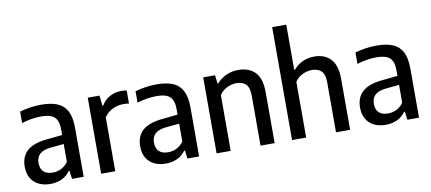

<svg xmlns="http://www.w3.org/2000/svg" viewBox="-72 -1076 3037 1353"><g transform="rotate(-10 1446.5 -399.5)"><path d="M433 -350.5V0H349.5L342 -58.5H336Q312.5 -25 276 -8Q239.5 9 194.5 9Q146 9 110.2 -9Q74.5 -27 55.2 -61Q36 -95 36 -141.5Q36 -216 83.2 -256.8Q130.5 -297.5 232 -306L334.5 -316.5V-355.5Q334.5 -400 321.2 -425Q308 -450 280.8 -460.5Q253.5 -471 208.5 -471Q177.5 -471 141.5 -465.2Q105.5 -459.5 71.5 -448.5V-530Q104.5 -540.5 145.8 -546.5Q187 -552.5 224.5 -552.5Q296.5 -552.5 342 -533.2Q387.5 -514 410.2 -469.8Q433 -425.5 433 -350.5ZM334.5 -124V-252L241 -243Q187 -238 161.8 -215.2Q136.5 -192.5 136.5 -151.5Q136.5 -109.5 159 -88.2Q181.5 -67 224.5 -67Q255 -67 283.8 -80.5Q312.5 -94 334.5 -124Z M558 -544H642L650 -471H656Q679.5 -510.5 717.2 -530.2Q755 -550 799.5 -550Q819.5 -550 837 -546.5V-453Q820 -456 794 -456Q754.5 -456 717.2 -437.2Q680 -418.5 659 -385V0H558Z M1259 -350.5V0H1175.5L1168 -58.5H1162Q1138.5 -25 1102 -8Q1065.5 9 1020.5 9Q972 9 936.2 -9Q900.5 -27 881.2 -61Q862 -95 862 -141.5Q862 -216 909.2 -256.8Q956.5 -297.5 1058 -306L1160.5 -316.5V-355.5Q1160.5 -400 1147.2 -425Q1134 -450 1106.8 -460.5Q1079.5 -471 1034.5 -471Q1003.5 -471 967.5 -465.2Q931.5 -459.5 897.5 -448.5V-530Q930.5 -540.5 971.8 -546.5Q1013 -552.5 1050.5 -552.5Q1122.5 -552.5 1168 -533.2Q1213.5 -514 1236.2 -469.8Q1259 -425.5 1259 -350.5ZM1160.5 -124V-252L1067 -243Q1013 -238 987.8 -215.2Q962.5 -192.5 962.5 -151.5Q962.5 -109.5 985 -88.2Q1007.5 -67 1050.5 -67Q1081 -67 1109.8 -80.5Q1138.5 -94 1160.5 -124Z M1384 -544H1468.5L1476 -484.5H1482Q1511 -517.5 1550.5 -535Q1590 -552.5 1636 -552.5Q1712 -552.5 1755.8 -507.5Q1799.5 -462.5 1799.5 -363.5V0H1698.5V-357.5Q1698.5 -414.5 1675 -438.8Q1651.5 -463 1607 -463Q1573.5 -463 1540 -447.2Q1506.5 -431.5 1485 -399V0H1384Z M1924 -808H2025V-485H2030.5Q2059 -518.5 2097 -535.5Q2135 -552.5 2180.5 -552.5Q2253.5 -552.5 2296.5 -507.5Q2339.5 -462.5 2339.5 -363V0H2238.5V-357Q2238.5 -414 2214.8 -438Q2191 -462 2147 -462Q2113.5 -462 2080 -446.5Q2046.5 -431 2025 -399V0H1924Z M2832.5 -350.5V0H2749L2741.5 -58.5H2735.5Q2712 -25 2675.5 -8Q2639 9 2594 9Q2545.5 9 2509.8 -9Q2474 -27 2454.8 -61Q2435.5 -95 2435.5 -141.5Q2435.5 -216 2482.8 -256.8Q2530 -297.5 2631.5 -306L2734 -316.5V-355.5Q2734 -400 2720.8 -425Q2707.5 -450 2680.2 -460.5Q2653 -471 2608 -471Q2577 -471 2541 -465.2Q2505 -459.5 2471 -448.5V-530Q2504 -540.5 2545.2 -546.5Q2586.5 -552.5 2624 -552.5Q2696 -552.5 2741.5 -533.2Q2787 -514 2809.8 -469.8Q2832.5 -425.5 2832.5 -350.5ZM2734 -124V-252L2640.5 -243Q2586.5 -238 2561.2 -215.2Q2536 -192.5 2536 -151.5Q2536 -109.5 2558.5 -88.2Q2581 -67 2624 -67Q2654.5 -67 2683.2 -80.5Q2712 -94 2734 -124Z"/></g></svg>

Font: Encode Sans Semi Condensed Medium
Style: Regular
Weight: 500
Width: 4
Designer: Multiple Designers
Foundry: Impallari Type
Version: Version 2.000